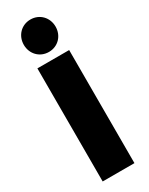

<svg xmlns="http://www.w3.org/2000/svg" viewBox="-247 -1004 811 1047"><g transform="rotate(-30 159.0 -481.0)"><path d="M59 0H259V-712H59ZM59 -860C59 -803 101 -758 159 -758C217 -758 259 -803 259 -860C259 -917 217 -962 159 -962C101 -962 59 -917 59 -860Z"/></g></svg>

Font: MV Cash Black
Style: Regular
Weight: 900
Designer: Rodrigo Fuenzalida
Foundry: fragTYPE
Version: Version 1.100;Glyphs 3.1.2 (3151)